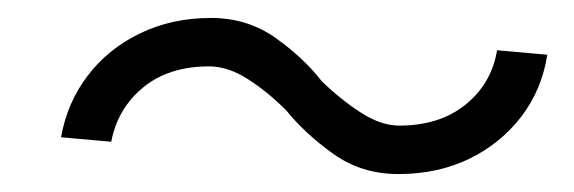

<svg xmlns="http://www.w3.org/2000/svg" viewBox="-20 -507 640 214"><path d="M424 -313Q383 -313 351.5 -335.5Q320 -358 299 -384Q278 -405 256 -419Q234 -433 213 -433Q168 -433 139.5 -409.5Q111 -386 104 -349L48 -354Q55 -393 78 -423Q101 -453 136.5 -470Q172 -487 215 -487Q256 -487 287.5 -464.5Q319 -442 339 -416Q361 -395 383 -381Q405 -367 425 -367Q470 -367 499 -390.5Q528 -414 534 -451L590 -446Q584 -407 561 -377Q538 -347 503 -330Q468 -313 424 -313Z"/></svg>

Font: Victor Mono Thin ExtraLight
Style: Italic
Weight: 250
Italic angle: -12°
Monospace: yes
Version: Version 1.561;gftools[0.9.30]